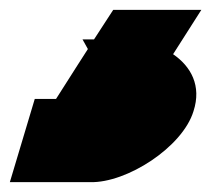

<svg xmlns="http://www.w3.org/2000/svg" viewBox="-125 -105 440 390"><path d="M226.6 5.1C262.5 29.7 285 68.9 268 121C245.7 194 132.4 267 58 265H-21H-105L-54.4 96H-11.2L28.9 33L53.5 -5.4L42.6 -25H66L67.3 -27L105 -85H284Z"/></svg>

Font: Nordica Plus
Style: NordicaClassicBkObl
Weight: 900
Version: Version 1.01